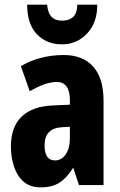

<svg xmlns="http://www.w3.org/2000/svg" viewBox="-20 -797 518 827"><path d="M255 -560Q336 -560 381 -510.5Q426 -461 426 -363V0H320L296 -73H294Q268 -31 236.5 -10.5Q205 10 156 10Q109 10 81 -15Q53 -40 40 -80.5Q27 -121 27 -165Q27 -252 74.5 -296Q122 -340 211 -343L281 -346V-365Q281 -444 224 -444Q177 -444 108 -404L70 -512Q108 -535 155 -547.5Q202 -560 255 -560ZM247 -249Q172 -245 172 -171Q172 -106 217 -106Q245 -106 263 -132Q281 -158 281 -201V-251ZM399 -777Q399 -699 355 -652.5Q311 -606 247 -606Q181 -606 139 -649.5Q97 -693 97 -777H183Q188 -708 247 -708Q277 -708 294.5 -723.5Q312 -739 313 -777Z"/></svg>

Font: Noto Sans Lao Looped ExtraCondensed ExtraBold
Style: Regular
Weight: 800
Width: 2
Designer: Mark Frömberg, Ben Mitchell
Foundry: The Fontpad Ltd
Version: Version 1.002; ttfautohint (v1.8.4.7-5d5b)